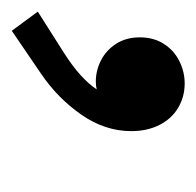

<svg xmlns="http://www.w3.org/2000/svg" viewBox="-62 -160 335 328"><g transform="rotate(90 106.0 3.5)"><path d="M-37.6 106.9 33.2 62Q76.7 34.2 95.2 6.3Q89.4 7.8 81.5 7.8Q63 7.8 45.7 -1Q28.3 -9.8 17.3 -26.9Q6.3 -43.9 6.3 -67.4Q6.3 -91.3 17.6 -108.6Q28.8 -126 47.1 -135Q65.4 -144 85 -144Q107.9 -144 126.7 -132.8Q145.5 -121.6 156 -100.8Q166.5 -80.1 166.5 -52.7Q166.5 -7.8 138.4 32.5Q110.4 72.8 68.8 101.1L-4.9 151.4Z"/></g></svg>

Font: Reddit Sans Vanilla SemiBold
Style: Italic
Weight: 600
Italic angle: -11.25°
Designer: Stephen Hutchings
Version: Version 1.013